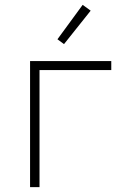

<svg xmlns="http://www.w3.org/2000/svg" viewBox="-20 -772 540 792"><path d="M104 0V-520H439V-483H143V0ZM244 -590 217 -610 321 -752 354 -728Z"/></svg>

Font: Iosevka Term Curly Extralight
Style: Regular
Weight: 200
Designer: Belleve Invis
Foundry: Belleve Invis
Version: Version 32.3.0